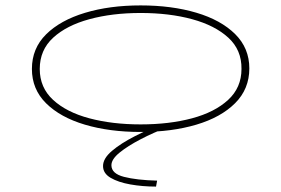

<svg xmlns="http://www.w3.org/2000/svg" viewBox="-20 -480 1040 710"><path d="M500 8Q385 8 294 -19Q203 -46 150.5 -98Q98 -150 98 -225Q98 -301 150.5 -353Q203 -405 294 -432.5Q385 -460 500 -460Q615 -460 706 -433Q797 -406 849.5 -354Q902 -302 902 -227Q902 -151 849.5 -98.5Q797 -46 706 -19Q615 8 500 8ZM500 -20Q606 -20 690 -42.5Q774 -65 823.5 -110.5Q873 -156 873 -225Q874 -295 824.5 -340.5Q775 -386 690.5 -409Q606 -432 500 -432Q395 -432 310.5 -409Q226 -386 176.5 -340.5Q127 -295 127 -225Q127 -156 176.5 -110.5Q226 -65 310.5 -42.5Q395 -20 500 -20ZM561 188 557 210Q507 210 462 202Q417 194 389 177.5Q361 161 361 134Q361 106 394 78Q427 50 478 24Q529 -2 582 -23L601 -10Q548 10 500 35Q452 60 422 84.5Q392 109 392 131Q392 162 438.5 174Q485 186 561 188Z"/></svg>

Font: Inconsolata UltraExpanded ExtraLight
Style: Regular
Weight: 200
Width: 9
Monospace: yes
Designer: Raph Levien, Cyreal, Brenton Simpson
Foundry: Raph Levien, Cyreal, Google
Version: Version 3.001; ttfautohint (v1.8.2.53-6de2)